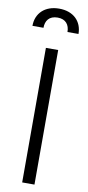

<svg xmlns="http://www.w3.org/2000/svg" viewBox="-103 -984 466 1022"><g transform="rotate(10 130.0 -472.5)"><path d="M163 -727.3H96.6V0H163ZM5.7 -830.3H65.3C65.3 -867.5 84.2 -897 130.7 -897C175.1 -897 195 -868.6 195 -830.3H254.6C254.6 -898.1 207.7 -945.3 130.7 -945.3C53.3 -945.3 5.7 -898.1 5.7 -830.3Z"/></g></svg>

Font: Karasuma Gothic
Style: Light
Weight: 300
Designer: Rasmus Andersson / Ryoko Nishizuka
Foundry: rsms
Version: Version 1.00